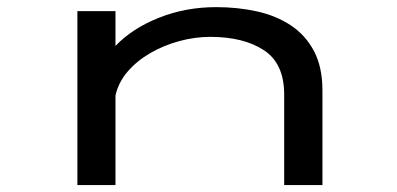

<svg xmlns="http://www.w3.org/2000/svg" viewBox="-20 -532 1140 552"><path d="M202.5 0V-500H312V-400Q361 -451 437.5 -481.2Q514 -511.5 601.5 -511.5Q663.5 -511.5 718.8 -499.2Q774 -487 816.2 -459Q858.5 -431 882.8 -385Q907 -339 907 -272V0H797V-260.5Q797 -349.5 738.5 -387.8Q680 -426 584.5 -426Q540.5 -426 496 -414Q451.5 -402 412.8 -379.8Q374 -357.5 347.2 -326.5Q320.5 -295.5 312 -257.5V0Z"/></svg>

Font: Trispace Expanded
Style: Regular
Weight: 400
Width: 7
Designer: Tyler Finck
Foundry: Etcetera Type Company
Version: Version 1.210; ttfautohint (v1.8.3)